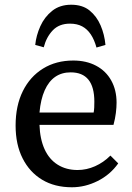

<svg xmlns="http://www.w3.org/2000/svg" viewBox="-20 -778 558 812"><path d="M284 14Q211 14 158 -18Q105 -50 75.5 -108.5Q46 -167 46 -247Q46 -331 76.5 -392.5Q107 -454 162 -488Q217 -522 290 -522Q345 -522 386.5 -500Q428 -478 450.5 -437.5Q473 -397 473 -344Q473 -324 470 -300Q467 -276 460 -250H147Q149 -190 168.5 -147Q188 -104 224 -81.5Q260 -59 308 -59Q346 -59 382 -75Q418 -91 447 -120L480 -87Q446 -39 393 -12.5Q340 14 284 14ZM147 -302H376Q378 -312 378.5 -323.5Q379 -335 379 -348Q379 -410 354 -441Q329 -472 279 -472Q241 -472 213.5 -453Q186 -434 169 -396Q152 -358 147 -302ZM281 -758Q329 -758 359 -733.5Q389 -709 405.5 -670.5Q422 -632 426 -588L388 -577Q379 -610 364 -632.5Q349 -655 327.5 -666.5Q306 -678 276 -678Q230 -678 203 -649.5Q176 -621 165 -578L129 -588Q133 -628 150.5 -667Q168 -706 200.5 -732Q233 -758 281 -758Z"/></svg>

Font: Literata 18pt
Style: Regular
Weight: 400
Designer: Latin by Veronika Burian and Jose Scaglione. Greek by Irene Vlachou. Cyrillic by Vera Evstafieva.
Foundry: TypeTogether
Version: Version 3.103;gftools[0.9.29]